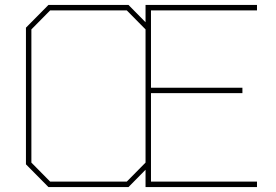

<svg xmlns="http://www.w3.org/2000/svg" viewBox="-20 -757 1115 777"><path d="M176 0 85 -92V-645L176 -737H500L569 -667V-737H1020V-715H591V-402H961V-380H591V-22H1020V0H569V-70L500 0ZM183 -22H493L569 -99V-638L493 -715H183L107 -638V-99Z"/></svg>

Font: Tomorrow Thin
Style: Regular
Weight: 250
Designer: Tony de Marco, Monica Rizzolli
Foundry: Just in Type
Version: Version 2.002